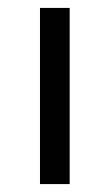

<svg xmlns="http://www.w3.org/2000/svg" viewBox="-20 -465 279 485"><path d="M81 0V-445H156V0Z"/></svg>

Font: CMU Sans Serif
Style: Medium
Weight: 500
Version: Version 0.7.0